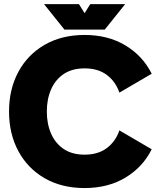

<svg xmlns="http://www.w3.org/2000/svg" viewBox="-20 -909 790 943"><path d="M566.4 -454.1Q547.9 -508.3 504.9 -540.8Q461.9 -573.2 395.5 -573.2Q334.5 -573.2 293.2 -545.7Q252 -518.1 231 -470.2Q210 -422.4 210 -361.3Q210 -300.3 231 -252.4Q252 -204.6 293.2 -177Q334.5 -149.4 395.5 -149.4Q461.9 -149.4 504.9 -181.9Q547.9 -214.4 566.4 -268.6L725.1 -175.8Q681.2 -87.9 595.9 -36.6Q510.7 14.6 395.5 14.6Q283.2 14.6 199.7 -33.4Q116.2 -81.5 70.3 -166.5Q24.4 -251.5 24.4 -361.3Q24.4 -471.2 70.3 -556.2Q116.2 -641.1 199.7 -689.2Q283.2 -737.3 395.5 -737.3Q510.7 -737.3 595.9 -686Q681.2 -634.8 725.1 -546.9ZM367.7 -888.7 395.5 -844.2 423.3 -888.7H594.7L494.6 -763.7H296.4L196.3 -888.7Z"/></svg>

Font: Giphurs Black
Style: Regular
Weight: 900
Version: Version 0.920; ttfautohint (v1.8.4.7-5d5b)